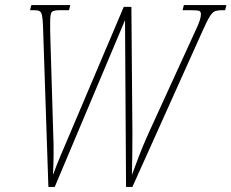

<svg xmlns="http://www.w3.org/2000/svg" viewBox="-20 -734 909 754"><path d="M149 -628Q148 -660 145 -673.5Q142 -687 135 -690.5Q128 -694 113 -694H98L103 -714H256L251 -694H216Q190 -694 183.5 -687Q177 -680 177 -648Q177 -638 177 -615.5Q177 -593 178 -577L189 -210Q191 -166 190.5 -125.5Q190 -85 188 -47Q202 -85 218 -123Q234 -161 255 -210L466 -707H496L500 -210Q500 -166 499.5 -125.5Q499 -85 498 -47Q512 -85 526.5 -123Q541 -161 563 -210L746 -610Q760 -639 764.5 -654Q769 -669 769 -678Q769 -689 761.5 -691.5Q754 -694 723 -694H697L702 -714H869L864 -694H852Q836 -694 825.5 -690.5Q815 -687 804.5 -670.5Q794 -654 777 -616L500 0H475L471 -655L195 0H170Z"/></svg>

Font: Noto Serif ExtraCondensed Thin
Style: Italic
Weight: 100
Width: 2
Italic angle: -12°
Designer: Monotype Design Team
Foundry: Monotype Imaging Inc.
Version: Version 2.013